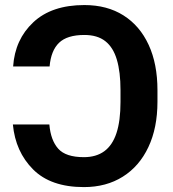

<svg xmlns="http://www.w3.org/2000/svg" viewBox="-20 -741 695 771"><path d="M31.7 -241.2H178.2Q183.6 -177.7 213.9 -143.8Q244.1 -109.9 316.9 -109.9Q366.2 -109.9 398.9 -133.8Q431.6 -157.7 447.8 -206.8Q463.9 -255.9 463.9 -331.5V-378.9Q463.9 -452.1 449.2 -501.5Q434.6 -550.8 402.8 -575.7Q371.1 -600.6 318.8 -600.6Q249.5 -600.6 217 -569.1Q184.6 -537.6 179.2 -474.1H32.7Q40 -582.5 113.8 -651.6Q187.5 -720.7 318.8 -720.7Q410.2 -720.7 475.8 -679.2Q541.5 -637.7 576.9 -561Q612.3 -484.4 612.3 -378.9V-332.5Q612.3 -227.5 575.9 -150.4Q539.6 -73.2 473.1 -31.5Q406.7 10.3 316.9 10.3Q183.6 10.3 112.8 -60.8Q42 -131.8 31.7 -241.2Z"/></svg>

Font: RobotoDEMO
Style: Regular
Weight: 400
Designer: Christian Robertson
Foundry: Google
Version: Version 2.136